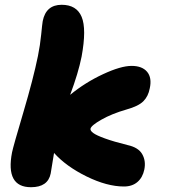

<svg xmlns="http://www.w3.org/2000/svg" viewBox="-20 -780 718 810"><path d="M110.8 9.8Q2.4 9.8 30.8 -137.2Q36.1 -163.1 78.4 -305.7Q120.6 -448.2 140.1 -543.9Q149.4 -589.8 153.8 -634.8Q158.2 -679.7 160.2 -690.9Q173.8 -759.8 240.2 -759.8Q303.2 -759.8 324.5 -708.7Q345.7 -657.7 324.2 -541Q310.5 -472.2 275.9 -379.9Q339.4 -432.1 414.6 -467Q489.7 -502 535.2 -502Q579.6 -502 600.6 -477.1Q621.6 -452.1 611.8 -407.2Q605.5 -373.5 584.7 -352.8Q564 -332 513.2 -317.9Q452.1 -300.3 408.2 -275.4Q364.3 -250.5 361.8 -236.8Q360.4 -228.5 373.5 -218.8Q386.7 -209 423.1 -195.8Q459.5 -182.6 518.1 -168Q563.5 -158.2 579.8 -129.9Q596.2 -101.6 588.9 -64.9Q582 -31.2 559.8 -12.2Q537.6 6.8 502.9 6.8Q431.6 6.8 345.2 -35.6Q258.8 -78.1 208 -134.8Q199.7 -81.5 193.8 -47.9Q182.1 9.8 110.8 9.8Z"/></svg>

Font: Shantell Sans Irregular
Style: Italic
Weight: 800
Italic angle: -11.31°
Designer: Stephen Nixon, Anya Danilova, Shantell Martin
Foundry: Arrow Type
Version: Version 1.006;[9816181b4]